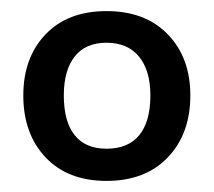

<svg xmlns="http://www.w3.org/2000/svg" viewBox="-20 -737 385 346"><path d="M22 -565Q22 -633 62 -675Q102 -717 172 -717Q242 -717 282.5 -675Q323 -633 323 -565Q323 -496 282.5 -453.5Q242 -411 172 -411Q102 -411 62 -453.5Q22 -496 22 -565ZM251 -565Q251 -610 230.5 -635Q210 -660 172 -660Q134 -660 114.5 -635Q95 -610 95 -565Q95 -518 114.5 -493.5Q134 -469 172 -469Q211 -469 231 -493.5Q251 -518 251 -565Z"/></svg>

Font: Muli-Regular
Style: Regular
Weight: 400
Version: Version 2.000